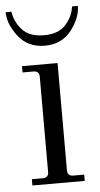

<svg xmlns="http://www.w3.org/2000/svg" viewBox="-50 -699 382 731"><g transform="rotate(-5 141.0 -333.0)"><path d="M138 -526Q73 -526 36.5 -573.5Q0 -621 0 -666H22Q28 -626 55.5 -596Q83 -566 138 -566Q193 -566 220.5 -596Q248 -626 254 -666H276Q276 -621 239.5 -573.5Q203 -526 138 -526ZM44 0V-24H86Q108 -24 108 -46V-410Q108 -432 86 -432H44V-456H180V-46Q180 -24 202 -24H244V0Z"/></g></svg>

Font: Old Standard TT
Style: Regular
Weight: 400
Designer: Alexey Kryukov <alexios@thessalonica.org.ru>
Version: Version 1.0